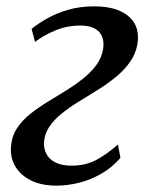

<svg xmlns="http://www.w3.org/2000/svg" viewBox="-20 -575 472 605"><path d="M158 10Q111 10 78 -6.2Q45 -22.5 28.5 -50.2Q12 -78 14.5 -112.5Q17 -145.5 33.5 -170.8Q50 -196 76.2 -216.8Q102.5 -237.5 133.5 -256.2Q164.5 -275 195 -294Q247.5 -327 275.5 -359.8Q303.5 -392.5 306 -431Q307 -452 298.5 -466.2Q290 -480.5 273.5 -487.5Q257 -494.5 234 -494.5Q190 -494.5 152.2 -478.2Q114.5 -462 90.5 -443L79.5 -484Q100.5 -501 129.2 -517.2Q158 -533.5 195 -544.2Q232 -555 277.5 -555Q344 -555 381 -527Q418 -499 414.5 -448.5Q411.5 -413.5 393.2 -385.2Q375 -357 346.8 -333.8Q318.5 -310.5 286.5 -290.8Q254.5 -271 224.5 -252.5Q197 -235.5 173.2 -216.2Q149.5 -197 135 -175Q120.5 -153 118.5 -126.5Q117.5 -107 126.2 -90Q135 -73 154.8 -63Q174.5 -53 205 -53Q248.5 -53 281.8 -70.2Q315 -87.5 351.5 -119.5L359.5 -77.5Q332.5 -46.5 298.2 -27Q264 -7.5 227.8 1.2Q191.5 10 158 10Z"/></svg>

Font: Merriweather 48pt
Style: Italic
Weight: 400
Italic angle: -7.8°
Version: Version 2.101